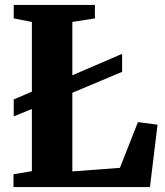

<svg xmlns="http://www.w3.org/2000/svg" viewBox="-20 -763 672 783"><path d="M35 0V-52.5L110 -65V-673.5L36 -688V-743H367V-688L275 -673.5V-64L469 -78.5L542.5 -265L622.5 -254.5L591.5 0ZM36 -288.5V-357.5L156 -409L202 -424.5L478 -543.5V-470L201 -353.5L156 -337Z"/></svg>

Font: Merriweather 48pt ExtraBold
Style: Regular
Weight: 800
Version: Version 2.100